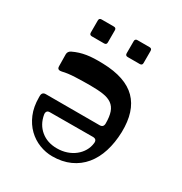

<svg xmlns="http://www.w3.org/2000/svg" viewBox="-180 -897 989 1043"><g transform="rotate(30 315.0 -375.0)"><path d="M165 -187Q152 -187 147 -179.5Q142 -172 144 -160Q154 -103 194.5 -69.5Q235 -36 295 -36Q328 -36 356 -45.5Q384 -55 405.5 -72Q427 -89 440.5 -112Q454 -135 457 -162Q460 -188 434 -188ZM73 -236Q73 -261 97 -261H434Q458 -261 458 -286Q458 -329 448.5 -356Q439 -383 418 -398Q397 -413 363.5 -418Q330 -423 281 -423Q236 -423 189 -421Q142 -419 111 -411Q99 -408 91 -411.5Q83 -415 83 -429L82 -502Q82 -521 100 -530Q121 -540 140.5 -546Q160 -552 181.5 -555.5Q203 -559 227.5 -560Q252 -561 284 -560Q426 -556 493 -488.5Q560 -421 557 -289Q555 -221 537.5 -165.5Q520 -110 487 -70Q454 -30 405.5 -8Q357 14 295 14Q254 14 214 -1.5Q174 -17 142.5 -47.5Q111 -78 92 -123Q73 -168 73 -227ZM366 -749Q366 -764 381 -764H457Q472 -764 472 -749V-673Q472 -658 457 -658H381Q366 -658 366 -673ZM141 -749Q141 -764 156 -764H233Q248 -764 248 -749V-673Q248 -658 233 -658H156Q141 -658 141 -673Z"/></g></svg>

Font: OpenDyslexic 3
Style: Regular
Weight: 400
Designer: Abelardo Gonzalez
Version: Version 1.000;PS 001.001;hotconv 1.0.56